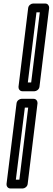

<svg xmlns="http://www.w3.org/2000/svg" viewBox="-20 -795 299 1090"><path d="M138 -327 187 -725H206L157 -327ZM85 -302C84 -291 92 -277 107 -277H176C187 -277 202 -287 204 -302L259 -750C260 -761 252 -775 237 -775H168C157 -775 142 -765 140 -750ZM121 -184H140L90 225H70ZM102 -234C91 -234 76 -224 74 -209L17 250C16 261 24 275 39 275H109C120 275 135 265 137 250L193 -209C194 -220 186 -234 171 -234Z"/></svg>

Font: Falling Sky
Style: CondOuObl
Weight: 400
Designer: Paul D. Hunt
Foundry: Adobe Systems Incorporated
Version: Version 1.02